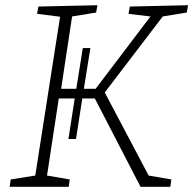

<svg xmlns="http://www.w3.org/2000/svg" viewBox="-20 -715 740 735"><path d="M695 -667 603 -652 381 -361 549 -43 636 -28 632 0H518L343 -338H295L271 -183H242L266 -338H205L160 -43L247 -28L243 0H17L21 -28L115 -43L210 -651L122 -662L127 -690L353 -695L348 -667L256 -652L214 -375H272L297 -531H326L301 -375H346L556 -652L472 -662L477 -690L700 -695Z"/></svg>

Font: Bitter Pro Light
Style: Italic
Weight: 300
Italic angle: -9°
Designer: Sol Matas, and Bitter project Authors
Foundry: Sol Matas
Version: Version 1.010